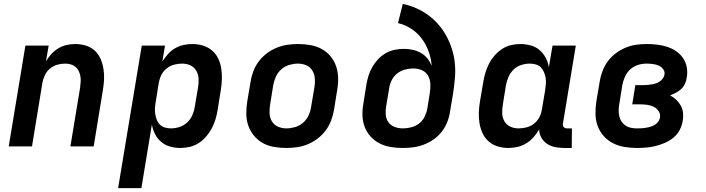

<svg xmlns="http://www.w3.org/2000/svg" viewBox="-20 -755 3640 990"><path d="M25 0 111 -520H231L217 -439Q229 -459 245 -476.5Q261 -494 281 -506Q301 -518 323.5 -523Q346 -528 367 -528Q396 -528 422.5 -520Q449 -512 468.5 -494Q488 -476 498.5 -451.5Q509 -427 513.5 -399.5Q518 -372 516.5 -344Q515 -316 510 -287L463 0H343L393 -303Q395 -318 396 -333Q397 -348 394.5 -362Q392 -376 386 -388.5Q380 -401 369.5 -410Q359 -419 345 -423Q331 -427 316 -427Q296 -427 276 -421.5Q256 -416 239 -402.5Q222 -389 212.5 -369.5Q203 -350 199 -330L145 0Z M589 215 711 -520H831L817 -438Q830 -458 846 -476Q862 -494 882.5 -506Q903 -518 926 -523Q949 -528 971 -528Q1000 -528 1026.5 -520Q1053 -512 1073.5 -494.5Q1094 -477 1105.5 -452.5Q1117 -428 1121 -400.5Q1125 -373 1124 -344.5Q1123 -316 1118 -287L1102 -187Q1098 -163 1091 -139.5Q1084 -116 1072 -93.5Q1060 -71 1043.5 -51.5Q1027 -32 1005.5 -18Q984 -4 959.5 2Q935 8 911 8Q884 8 858 1Q832 -6 812 -22.5Q792 -39 780 -62.5Q768 -86 763 -112L709 215ZM861 -93Q883 -93 905 -100Q927 -107 944.5 -123Q962 -139 971.5 -160.5Q981 -182 984 -203L1001 -303Q1005 -326 1004 -348.5Q1003 -371 992.5 -389.5Q982 -408 962.5 -417.5Q943 -427 920 -427Q900 -427 879.5 -422Q859 -417 841 -403.5Q823 -390 813 -370.5Q803 -351 799 -330L783 -230Q780 -214 779 -198Q778 -182 780.5 -167Q783 -152 788.5 -137.5Q794 -123 804.5 -112.5Q815 -102 830 -97.5Q845 -93 861 -93Z M1456 8Q1424 8 1392.5 2.5Q1361 -3 1335 -17.5Q1309 -32 1289.5 -55.5Q1270 -79 1260 -108Q1250 -137 1250 -169Q1250 -201 1255 -233L1272 -333Q1276 -360 1286 -387Q1296 -414 1314 -438Q1332 -462 1356 -480Q1380 -498 1407 -509Q1434 -520 1462 -524Q1490 -528 1517 -528Q1549 -528 1580.5 -522.5Q1612 -517 1638.5 -502.5Q1665 -488 1684.5 -464.5Q1704 -441 1713.5 -412Q1723 -383 1723.5 -351Q1724 -319 1718 -287L1702 -187Q1697 -160 1687 -133Q1677 -106 1659 -82Q1641 -58 1617 -40Q1593 -22 1566.5 -11Q1540 0 1511.5 4Q1483 8 1456 8ZM1456 -93Q1478 -93 1501 -99.5Q1524 -106 1542.5 -122Q1561 -138 1571 -159.5Q1581 -181 1584 -203L1601 -303Q1605 -326 1603.5 -349Q1602 -372 1591 -390.5Q1580 -409 1560 -418Q1540 -427 1517 -427Q1495 -427 1472 -420.5Q1449 -414 1431 -398Q1413 -382 1403 -360.5Q1393 -339 1389 -317L1373 -217Q1369 -194 1370 -171Q1371 -148 1382 -129.5Q1393 -111 1413 -102Q1433 -93 1456 -93Z M2057 8Q2025 8 1994.5 3Q1964 -2 1937.5 -15.5Q1911 -29 1891 -51Q1871 -73 1860.5 -100.5Q1850 -128 1849 -159.5Q1848 -191 1854 -223L1869 -318Q1873 -341 1880 -364Q1887 -387 1899.5 -409Q1912 -431 1929.5 -449.5Q1947 -468 1968.5 -480.5Q1990 -493 2014 -498Q2038 -503 2062 -503Q2086 -503 2108.5 -498Q2131 -493 2150.5 -482Q2170 -471 2184 -453.5Q2198 -436 2206 -415Q2203 -454 2190 -490Q2177 -526 2155 -555.5Q2133 -585 2101.5 -606Q2070 -627 2032 -636L2057 -735Q2094 -727 2127.5 -712Q2161 -697 2190 -675.5Q2219 -654 2242.5 -626.5Q2266 -599 2283 -567Q2300 -535 2311 -499.5Q2322 -464 2325.5 -426.5Q2329 -389 2325.5 -350Q2322 -311 2316 -272L2300 -177Q2296 -150 2285.5 -124Q2275 -98 2257 -75Q2239 -52 2215 -35.5Q2191 -19 2164.5 -9Q2138 1 2110.5 4.5Q2083 8 2057 8ZM2057 -93Q2078 -93 2100 -98.5Q2122 -104 2140 -117.5Q2158 -131 2168.5 -151.5Q2179 -172 2183 -193L2196 -274Q2200 -298 2199 -321.5Q2198 -345 2187.5 -364Q2177 -383 2156.5 -392.5Q2136 -402 2112 -402Q2091 -402 2069 -396.5Q2047 -391 2029 -377Q2011 -363 2000.5 -343Q1990 -323 1987 -302L1971 -206Q1967 -184 1969 -162.5Q1971 -141 1983 -124.5Q1995 -108 2015 -100.5Q2035 -93 2057 -93Z M2602 8Q2573 8 2546.5 0Q2520 -8 2500 -25.5Q2480 -43 2468.5 -67.5Q2457 -92 2452.5 -119.5Q2448 -147 2449 -175.5Q2450 -204 2455 -233L2472 -333Q2476 -357 2483 -380.5Q2490 -404 2501.5 -426.5Q2513 -449 2530 -468.5Q2547 -488 2568 -502Q2589 -516 2613.5 -522Q2638 -528 2662 -528Q2689 -528 2715.5 -521Q2742 -514 2761.5 -497.5Q2781 -481 2793.5 -457.5Q2806 -434 2810 -408L2829 -520H2949L2883 -120Q2882 -115 2882.5 -109.5Q2883 -104 2886.5 -100Q2890 -96 2895 -94.5Q2900 -93 2906 -93H2929L2928 8H2889Q2865 8 2842.5 3.5Q2820 -1 2801.5 -13Q2783 -25 2771.5 -45Q2760 -65 2760 -88Q2748 -67 2731.5 -48Q2715 -29 2693.5 -16Q2672 -3 2648.5 2.5Q2625 8 2602 8ZM2653 -93Q2673 -93 2694 -98Q2715 -103 2732.5 -116.5Q2750 -130 2760.5 -149.5Q2771 -169 2774 -190L2791 -290Q2793 -306 2794.5 -322Q2796 -338 2793.5 -353Q2791 -368 2785 -382.5Q2779 -397 2769 -407.5Q2759 -418 2743.5 -422.5Q2728 -427 2712 -427Q2690 -427 2668 -420Q2646 -413 2629 -397Q2612 -381 2602.5 -359.5Q2593 -338 2589 -317L2573 -217Q2569 -194 2569.5 -171.5Q2570 -149 2580.5 -130.5Q2591 -112 2610.5 -102.5Q2630 -93 2653 -93Z M3264 8Q3231 8 3199 2.5Q3167 -3 3140 -17Q3113 -31 3092.5 -54Q3072 -77 3061.5 -106Q3051 -135 3050.5 -167.5Q3050 -200 3055 -233L3072 -333Q3076 -360 3086 -387Q3096 -414 3113 -437.5Q3130 -461 3153.5 -479Q3177 -497 3204 -508.5Q3231 -520 3258.5 -524Q3286 -528 3313 -528Q3340 -528 3367 -525Q3394 -522 3419 -514Q3444 -506 3465.5 -491.5Q3487 -477 3501.5 -456Q3516 -435 3521 -409Q3526 -383 3521 -355Q3519 -340 3512.5 -324.5Q3506 -309 3493.5 -297Q3481 -285 3465.5 -277Q3450 -269 3435 -263Q3453 -254 3467 -240.5Q3481 -227 3490.5 -210Q3500 -193 3502 -172Q3504 -151 3500 -130Q3496 -106 3484 -83.5Q3472 -61 3451.5 -44.5Q3431 -28 3407.5 -18Q3384 -8 3360 -2Q3336 4 3311.5 6Q3287 8 3264 8ZM3264 -93Q3275 -93 3286.5 -93.5Q3298 -94 3310 -96Q3322 -98 3333.5 -101.5Q3345 -105 3355.5 -111Q3366 -117 3373.5 -127Q3381 -137 3383 -149Q3386 -167 3376 -182Q3366 -197 3350.5 -204.5Q3335 -212 3317 -214.5Q3299 -217 3280 -217H3240L3256 -316H3296Q3307 -316 3317.5 -317Q3328 -318 3338.5 -319.5Q3349 -321 3360 -324.5Q3371 -328 3380.5 -334Q3390 -340 3397 -349.5Q3404 -359 3406 -369Q3409 -386 3399.5 -398.5Q3390 -411 3376 -417Q3362 -423 3345.5 -425Q3329 -427 3313 -427Q3291 -427 3269 -420Q3247 -413 3229.5 -397Q3212 -381 3202.5 -359.5Q3193 -338 3189 -317L3173 -217Q3170 -201 3170 -185Q3170 -169 3173.5 -154.5Q3177 -140 3185 -128Q3193 -116 3205.5 -107.5Q3218 -99 3233 -96Q3248 -93 3264 -93Z"/></svg>

Font: Iosevka Extended
Style: Bold Italic
Weight: 700
Width: 7
Italic angle: -9°
Monospace: yes
Designer: Belleve Invis
Foundry: Belleve Invis
Version: Version 32.5.0; ttfautohint (v1.8.4)